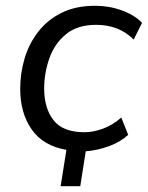

<svg xmlns="http://www.w3.org/2000/svg" viewBox="-20 -515 513 665"><path d="M190 130 210 4Q129 -10 89.5 -67Q50 -124 50 -207Q50 -261 65 -312Q80 -363 112 -404.5Q144 -446 193 -470.5Q242 -495 310 -495Q358 -495 402 -479Q446 -463 472 -436L443 -378Q392 -429 313 -429Q248 -429 208.5 -396.5Q169 -364 151 -313Q133 -262 133 -208Q133 -140 165.5 -98.5Q198 -57 273 -57Q303 -57 337 -69.5Q371 -82 400 -108L424 -48Q397 -23 357 -8.5Q317 6 277 9L258 130Z"/></svg>

Font: Nunito Sans
Style: Italic
Weight: 400
Italic angle: -9°
Designer: Vernon Adams
Foundry: Vernon Adams
Version: Version 3.006; ttfautohint (v1.8.3)